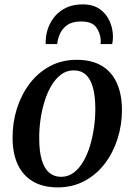

<svg xmlns="http://www.w3.org/2000/svg" viewBox="-20 -822 598 854"><path d="M321.5 -556Q387 -556 431.5 -530Q476 -504 499 -454.2Q522 -404.5 522.5 -333.5Q522.5 -266.5 502.8 -204.5Q483 -142.5 445.8 -93.8Q408.5 -45 355.5 -16.8Q302.5 11.5 236.5 11.5Q172 11.5 127.2 -14.5Q82.5 -40.5 59.2 -89.8Q36 -139 36 -208.5Q35.5 -276.5 55.2 -339Q75 -401.5 112.2 -450.5Q149.5 -499.5 202.5 -527.8Q255.5 -556 321.5 -556ZM308 -509Q276 -509 251.2 -490.2Q226.5 -471.5 208 -440Q189.5 -408.5 177.5 -369Q165.5 -329.5 159.8 -287.5Q154 -245.5 154.5 -206Q154.5 -147.5 166 -109.8Q177.5 -72 199.2 -53.8Q221 -35.5 251.5 -35.5Q283 -35.5 307.8 -54Q332.5 -72.5 350.8 -104Q369 -135.5 380.8 -175Q392.5 -214.5 398.2 -256.2Q404 -298 404 -337Q404 -394 393.5 -432.2Q383 -470.5 361.8 -489.8Q340.5 -509 308 -509ZM183 -626Q183 -630 183 -634Q183 -638 183.5 -643Q184.5 -672 195.2 -700.2Q206 -728.5 226.2 -751.8Q246.5 -775 276.8 -788.8Q307 -802.5 347.5 -802.5Q394 -802.5 423.8 -781.5Q453.5 -760.5 468 -727.2Q482.5 -694 482.5 -656.5Q482.5 -648 481.2 -639.8Q480 -631.5 479 -626H427Q427.5 -630 428 -634.5Q428.5 -639 428 -645.5Q425 -678.5 406.5 -702.5Q388 -726.5 340 -726.5Q302 -726.5 279.5 -710.8Q257 -695 246.8 -671.8Q236.5 -648.5 234.5 -626Z"/></svg>

Font: Merriweather 48pt Medium
Style: Italic
Weight: 500
Italic angle: -7.8°
Version: Version 2.101